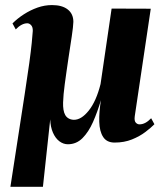

<svg xmlns="http://www.w3.org/2000/svg" viewBox="-20 -536 624 738"><path d="M145 182H20L75 -174.5Q86 -245.5 92.5 -293.2Q99 -341 102 -370.8Q105 -400.5 106 -417Q106.5 -431.5 99.8 -439Q93 -446.5 85 -446.5Q74 -446.5 62.8 -440.5Q51.5 -434.5 40.5 -423L28 -446Q47.5 -465.5 72 -481.2Q96.5 -497 124 -506.8Q151.5 -516.5 180 -516.5Q219 -516.5 240.5 -499.5Q262 -482.5 262 -452Q261.5 -434 255.8 -396Q250 -358 243.5 -315Q239 -285.5 235.5 -260Q232 -234.5 229 -213.2Q226 -192 224.5 -174.2Q223 -156.5 222.5 -142Q222 -127 224 -114.5Q226 -102 230.8 -93.8Q235.5 -85.5 243.8 -80.8Q252 -76 263.5 -75.5Q292.5 -75 321.2 -111Q350 -147 366.5 -213L409 -503L559.5 -502.5L498 -89.5Q495.5 -71.5 501.8 -64.8Q508 -58 516 -58Q527.5 -58 538.5 -63.8Q549.5 -69.5 561 -81.5L573.5 -58.5Q561 -45.5 539 -28.8Q517 -12 487.2 0Q457.5 12 420.5 12Q390.5 12 376.5 -9.5Q362.5 -31 361.5 -68Q360.5 -105 368 -151Q354.5 -105.5 337.5 -67Q320.5 -28.5 297 -5Q273.5 18.5 241 18.5Q223.5 18.5 208.2 7Q193 -4.5 183.5 -26.2Q174 -48 173 -77Z"/></svg>

Font: Merriweather 144pt ExtraBold
Style: Italic
Weight: 800
Italic angle: -7.8°
Version: Version 2.101